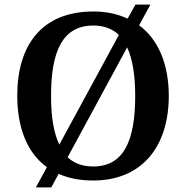

<svg xmlns="http://www.w3.org/2000/svg" viewBox="-20 -775 810 835"><path d="M184 -48 136 40H203L235 -19C277 0 327 10 385 10C597 10 714 -137 714 -358C714 -495 669 -603 585 -665L634 -755H569L535 -694C492 -714 443 -725 386 -725C163 -725 55 -580 55 -359C55 -220 98 -110 184 -48ZM497 -623 238 -146C213 -198 202 -269 202 -358C202 -552 252 -664 386 -664C433 -664 470 -649 497 -623ZM385 -51C338 -51 302 -65 274 -91L533 -569C557 -517 568 -446 568 -358C568 -164 519 -51 385 -51Z"/></svg>

Font: Noto Serif Gurmukhi SemiBold
Style: Regular
Weight: 600
Designer: Vaibhav Singh and the Monotype Design Team
Foundry: Monotype Imaging Inc.
Version: Version 2.004